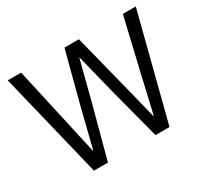

<svg xmlns="http://www.w3.org/2000/svg" viewBox="-142 -901 1175 1105"><g transform="rotate(-30 445.5 -349.0)"><path d="M190 0 20 -698H109L184 -362L242 -101H244L309 -362L397 -698H493L578 -362L643 -102H646L706 -362L785 -698H871L692 0H599L508 -348L444 -604H442L376 -348L283 0Z"/></g></svg>

Font: IBM Plex Sans Thai Looped
Style: Regular
Weight: 400
Designer: Mike Abbink, Paul van der Laan, Pieter van Rosmalen, Ben Mitchell, Mark Frömberg
Foundry: Bold Monday
Version: Version 1.1